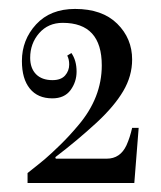

<svg xmlns="http://www.w3.org/2000/svg" viewBox="-20 -734 362 432"><path d="M29.3 -596.7Q29.3 -644.5 61.3 -679.2Q93.3 -713.9 148.9 -713.9Q210 -713.9 243.7 -680.7Q277.3 -647.5 277.3 -600.1Q277.3 -563 257.3 -529.1Q237.3 -495.1 197.3 -458Q153.3 -417.5 104.5 -380.4L105.5 -377H220.2Q250.5 -377 264.6 -407.2Q272.5 -424.8 277.3 -446.3H292L282.2 -322.3H42V-344.7Q66.4 -363.8 80.6 -375.7Q94.7 -387.7 115.5 -408Q136.2 -428.2 156.2 -452.1Q209 -514.2 209 -586.9Q209 -682.6 121.1 -682.6Q88.4 -682.6 68.1 -659.4Q47.9 -636.2 47.9 -604Q47.9 -580.6 61 -567.1Q74.2 -553.7 98.1 -553.7Q117.2 -553.7 126.5 -564.2Q135.7 -574.7 135.7 -588.9Q135.7 -600.6 131.3 -608.9L140.6 -614.7Q152.3 -598.1 152.3 -572.8Q152.3 -549.8 138.7 -531.2Q125 -512.7 97.7 -512.7Q64.9 -512.7 47.1 -534.7Q29.3 -556.6 29.3 -596.7Z"/></svg>

Font: Theano Didot
Style: Regular
Weight: 400
Designer: Alexey Kryukov
Version: Version 2.0